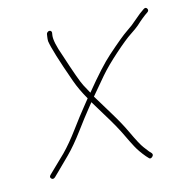

<svg xmlns="http://www.w3.org/2000/svg" viewBox="-110 -807 968 977"><g transform="rotate(-15 374.0 -319.0)"><path d="M745.5 -679C741.4 -686.3 735.2 -687.3 727 -682C711.3 -671.9 694 -658.4 675 -641.5C656.1 -624.5 636.3 -609.3 615.7 -595.9C595.2 -582.5 557.5 -551.5 502.7 -503C465.8 -470.4 416.6 -416.4 355 -341C349.3 -351 340.9 -366.4 329.9 -387.3C318.9 -408.1 298.2 -465.7 267.7 -560C248.2 -614 240.3 -652 243.8 -674L245.7 -686C246.2 -689.3 245.3 -692.3 243.1 -695C240.8 -697.7 237.9 -699 234.2 -699C230.5 -699 227.2 -697.7 224.1 -695C221 -692.3 219.2 -689.3 218.7 -686L216.8 -674C215.4 -665.3 214.8 -657.3 214.9 -650C219.9 -615 243.2 -539 284.8 -422C297 -387.9 313.4 -352.9 334.2 -317C331.6 -313 321.2 -300 303 -278C284.9 -256 260.3 -224 229.3 -182C198.3 -140 169.3 -105.3 142.4 -78C114.7 -50.7 92.6 -29.3 76.2 -14L51.4 10C44.4 16.7 43.7 23 49.4 29C55.1 35 61.8 34.7 69.6 28L93.2 5C109.7 -11 132.1 -33 160.2 -61C188.3 -89 218 -124.2 249.4 -166.5C280.7 -208.8 304.9 -240.3 321.8 -261C338.8 -281.7 347.3 -292.3 347.4 -293C348.5 -291.7 352.8 -284.7 360.1 -272C367.4 -259.3 378.5 -241 393.4 -217C426.5 -163.5 451.4 -118.9 468.1 -83C478.1 -61.7 488.5 -40.8 499.5 -20.2C510.4 0.2 525.2 21.7 544 44L555.1 56C560.1 62.7 566.2 62.8 573.6 56.5C580.9 50.2 582.1 43.7 577.1 37L566 25C559.4 16.3 552.2 7 544.5 -3C533.4 -17.3 516.4 -49 493.5 -98C478.3 -130.6 458.2 -167.4 433.2 -208.4C408.3 -249.5 391.7 -276.8 383.5 -290.5C375.3 -304.2 369.9 -313 367.2 -317C392.7 -347.7 418 -377.5 442.9 -406.5C467.8 -435.5 500.3 -467.7 540.3 -503.1C580.3 -538.6 610.5 -562.9 630.9 -576.1C651.2 -589.4 666.4 -600.3 676.5 -609C701.2 -631.9 722.3 -648.9 739.5 -660C747.7 -665.3 749.7 -671.7 745.5 -679Z"/></g></svg>

Font: Proton
Style: BdIt
Weight: 500
Version: Version 1.017